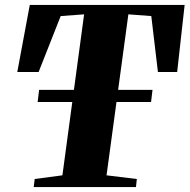

<svg xmlns="http://www.w3.org/2000/svg" viewBox="-20 -763 773 783"><path d="M117.5 0 121.5 -33 234.5 -48 323 -704.5 227.5 -697.5 137.5 -469.5H50.5L101.5 -743H733L702.5 -469.5H624L597 -697.5L503.5 -704.5L414.5 -48L538 -33L534.5 0ZM133.5 -347 139.5 -396.5H602L596 -347Z"/></svg>

Font: Merriweather 96pt Black
Style: Italic
Weight: 900
Italic angle: -7.8°
Version: Version 2.101